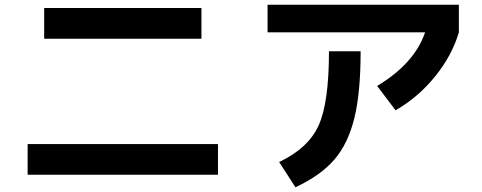

<svg xmlns="http://www.w3.org/2000/svg" viewBox="-20 -747 2040 813"><path d="M167 -583V-713H833V-583ZM97 -7V-137H903V-7Z M1113 -610V-727H1923V-610Q1894 -512 1822.5 -423.5Q1751 -335 1655 -280L1577 -383Q1735 -478 1780 -610ZM1373 -530H1507Q1507 -355 1480.5 -247Q1454 -139 1396 -71.5Q1338 -4 1231 46L1162 -61Q1285 -119 1329 -215.5Q1373 -312 1373 -530Z"/></svg>

Font: M PLUS 1p
Style: Bold
Weight: 700
Version: Version 1.062